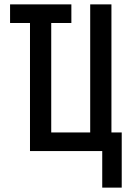

<svg xmlns="http://www.w3.org/2000/svg" viewBox="-20 -690 590 877"><path d="M447 167V0H117V-585H26V-670H306V-585H214V-85H392V-670H489V-85H536V167Z"/></svg>

Font: Lode Dark
Style: Bold
Weight: 700
Monospace: yes
Designer: Belleve Invis
Foundry: Belleve Invis
Version: Version 29.2.0; ttfautohint (v1.8.3)